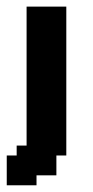

<svg xmlns="http://www.w3.org/2000/svg" viewBox="-20 -402 275 569"><path d="M58.8 -382.4H88.2V-352.9H58.8ZM88.2 -382.4H117.6V-352.9H88.2ZM117.6 -382.4H147.1V-352.9H117.6ZM147.1 -382.4H176.5V-352.9H147.1ZM147.1 -352.9H176.5V-323.5H147.1ZM147.1 -323.5H176.5V-294.1H147.1ZM147.1 -294.1H176.5V-264.7H147.1ZM147.1 -264.7H176.5V-235.3H147.1ZM147.1 -235.3H176.5V-205.9H147.1ZM117.6 -235.3H147.1V-205.9H117.6ZM88.2 -235.3H117.6V-205.9H88.2ZM58.8 -235.3H88.2V-205.9H58.8ZM58.8 -264.7H88.2V-235.3H58.8ZM58.8 -294.1H88.2V-264.7H58.8ZM58.8 -323.5H88.2V-294.1H58.8ZM58.8 -352.9H88.2V-323.5H58.8ZM88.2 -352.9H117.6V-323.5H88.2ZM117.6 -352.9H147.1V-323.5H117.6ZM117.6 -323.5H147.1V-294.1H117.6ZM117.6 -294.1H147.1V-264.7H117.6ZM117.6 -264.7H147.1V-235.3H117.6ZM88.2 -264.7H117.6V-235.3H88.2ZM88.2 -294.1H117.6V-264.7H88.2ZM88.2 -323.5H117.6V-294.1H88.2ZM58.8 -205.9H88.2V-176.5H58.8ZM58.8 -176.5H88.2V-147.1H58.8ZM58.8 -147.1H88.2V-117.6H58.8ZM58.8 -117.6H88.2V-88.2H58.8ZM58.8 -88.2H88.2V-58.8H58.8ZM58.8 -58.8H88.2V-29.4H58.8ZM88.2 -58.8H117.6V-29.4H88.2ZM88.2 -29.4H117.6V0H88.2ZM117.6 -29.4H147.1V0H117.6ZM58.8 -29.4H88.2V0H58.8ZM147.1 -29.4H176.5V0H147.1ZM147.1 -58.8H176.5V-29.4H147.1ZM147.1 -88.2H176.5V-58.8H147.1ZM147.1 -117.6H176.5V-88.2H147.1ZM147.1 -147.1H176.5V-117.6H147.1ZM147.1 -176.5H176.5V-147.1H147.1ZM147.1 -205.9H176.5V-176.5H147.1ZM117.6 -205.9H147.1V-176.5H117.6ZM117.6 -176.5H147.1V-147.1H117.6ZM117.6 -147.1H147.1V-117.6H117.6ZM117.6 -117.6H147.1V-88.2H117.6ZM117.6 -88.2H147.1V-58.8H117.6ZM117.6 -58.8H147.1V-29.4H117.6ZM88.2 -88.2H117.6V-58.8H88.2ZM88.2 -117.6H117.6V-88.2H88.2ZM88.2 -147.1H117.6V-117.6H88.2ZM88.2 -176.5H117.6V-147.1H88.2ZM88.2 -205.9H117.6V-176.5H88.2ZM58.8 0H88.2V29.4H58.8ZM88.2 0H117.6V29.4H88.2ZM117.6 0H147.1V29.4H117.6ZM147.1 0H176.5V29.4H147.1ZM117.6 29.4H147.1V58.8H117.6ZM88.2 29.4H117.6V58.8H88.2ZM58.8 29.4H88.2V58.8H58.8ZM29.4 29.4H58.8V58.8H29.4ZM147.1 29.4H176.5V58.8H147.1ZM117.6 58.8H147.1V88.2H117.6ZM117.6 88.2H147.1V117.6H117.6ZM88.2 88.2H117.6V117.6H88.2ZM88.2 58.8H117.6V88.2H88.2ZM58.8 58.8H88.2V88.2H58.8ZM29.4 58.8H58.8V88.2H29.4ZM0 58.8H29.4V88.2H0ZM0 88.2H29.4V117.6H0ZM0 117.6H29.4V147.1H0ZM29.4 117.6H58.8V147.1H29.4ZM58.8 117.6H88.2V147.1H58.8ZM58.8 88.2H88.2V117.6H58.8ZM29.4 88.2H58.8V117.6H29.4Z"/></svg>

Font: Jersey 20
Style: Regular
Weight: 400
Designer: Sarah Cadigan-Fried
Version: Version 1.000; ttfautohint (v1.8.4.7-5d5b)